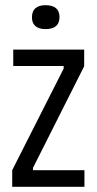

<svg xmlns="http://www.w3.org/2000/svg" viewBox="-20 -719 372 739"><path d="M27 0V-64L225 -455V-465H31V-528H304V-464L107 -73V-64H305V0ZM155 -607Q130 -607 116.5 -618.5Q103 -630 103 -652Q103 -676 116.5 -687.5Q130 -699 155 -699Q182 -699 195.5 -687.5Q209 -676 209 -653Q209 -630 195.5 -618.5Q182 -607 155 -607Z"/></svg>

Font: Bricolage Grotesque Condensed Light
Style: Regular
Weight: 300
Width: 3
Designer: Mathieu Triay
Foundry: Atelier Triay
Version: Version 1.000;gftools[0.9.30]